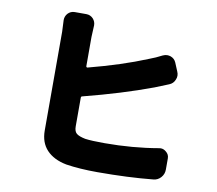

<svg xmlns="http://www.w3.org/2000/svg" viewBox="-88 -902 1175 1038"><g transform="rotate(10 500.0 -382.5)"><path d="M360.4 -356.4Q352.5 -355.5 352.5 -347.7V-190.4Q352.5 -162.1 366.7 -150.9Q380.9 -139.6 415 -132.8Q451.2 -127.9 521.5 -127.9Q675.8 -127.9 816.4 -152.3Q821.3 -153.3 826.2 -153.3Q841.8 -153.3 855.5 -141.6Q873 -127.9 873 -106.4V-44.9Q873 -19.5 856.4 -1Q839.8 17.6 815.4 19.5Q679.7 33.2 510.7 33.2Q413.1 33.2 337.9 21.5Q267.6 7.8 229.5 -32.7Q191.4 -73.2 191.4 -139.6V-680.7L188.5 -745.1Q188.5 -765.6 202.1 -781.2Q217.8 -797.9 240.2 -797.9H303.7Q326.2 -797.9 341.8 -781.2Q355.5 -765.6 355.5 -745.1L352.5 -680.7V-520.5Q352.5 -517.6 355 -515.6Q357.4 -513.7 360.4 -514.6Q541 -561.5 678.7 -618.2Q715.8 -631.8 749 -649.4Q761.7 -655.3 773.4 -655.3Q782.2 -655.3 792 -652.3Q813.5 -644.5 822.3 -624L841.8 -577.1Q846.7 -566.4 846.7 -555.2Q846.7 -543.9 841.8 -533.2Q833 -510.7 810.5 -502Q759.8 -481.4 735.4 -471.7Q567.4 -409.2 360.4 -356.4Z"/></g></svg>

Font: Gen Jyuu Gothic Heavy
Style: Bold
Weight: 900
Designer: [Source Han Sans]
Ryoko NISHIZUKA  (kana & ideographs); Paul D. Hunt (Latin, Greek & Cyrillic); Wenlong ZHANG  (bopomofo
Version: Version 1.002.20150607